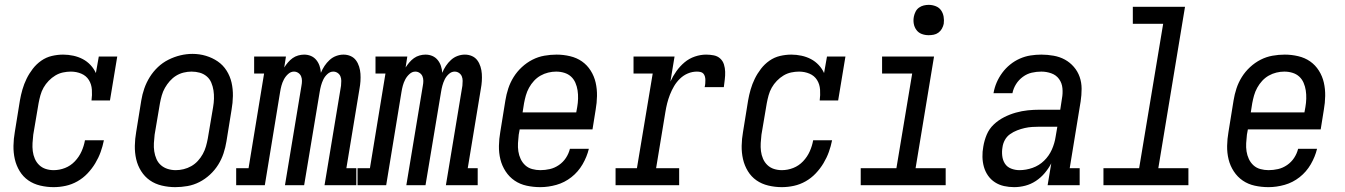

<svg xmlns="http://www.w3.org/2000/svg" viewBox="-20 -763 5540 791"><path d="M201 8Q173 8 145.5 1.5Q118 -5 96.5 -20Q75 -35 61 -58Q47 -81 41 -107.5Q35 -134 35.5 -162.5Q36 -191 41 -219L62 -349Q66 -372 72.5 -394.5Q79 -417 89.5 -438.5Q100 -460 115 -479.5Q130 -499 150 -513Q170 -527 193.5 -532.5Q217 -538 240 -538Q261 -538 282 -533.5Q303 -529 321 -519.5Q339 -510 353 -495Q367 -480 375 -462L387 -530H463L433 -349H357Q360 -371 358.5 -393.5Q357 -416 346 -433.5Q335 -451 315 -459.5Q295 -468 272 -468Q256 -468 239.5 -464.5Q223 -461 208 -452Q193 -443 180.5 -430Q168 -417 159.5 -402Q151 -387 146.5 -370.5Q142 -354 139 -338L117 -208Q115 -191 114 -174Q113 -157 115 -140.5Q117 -124 123.5 -109Q130 -94 141.5 -83Q153 -72 168.5 -67Q184 -62 201 -62Q225 -62 248 -71Q271 -80 288.5 -98.5Q306 -117 316 -139.5Q326 -162 330 -185H408Q403 -160 394.5 -136.5Q386 -113 372.5 -90.5Q359 -68 340.5 -48.5Q322 -29 299 -16Q276 -3 251 2.5Q226 8 201 8Z M702 8Q674 8 646.5 1.5Q619 -5 597.5 -20Q576 -35 561.5 -58Q547 -81 541 -107.5Q535 -134 535.5 -162.5Q536 -191 541 -219L562 -349Q566 -374 574.5 -398.5Q583 -423 597 -445.5Q611 -468 630.5 -486.5Q650 -505 674 -517Q698 -529 723 -535Q748 -541 773 -541Q802 -541 828.5 -533Q855 -525 877 -510Q899 -495 913.5 -472Q928 -449 934 -422.5Q940 -396 939.5 -367.5Q939 -339 934 -311L913 -181Q909 -156 901 -131.5Q893 -107 879 -84.5Q865 -62 845 -43.5Q825 -25 801.5 -13Q778 -1 752.5 3.5Q727 8 702 8ZM704 -62Q720 -62 736.5 -66Q753 -70 768 -78.5Q783 -87 795 -100Q807 -113 815.5 -128.5Q824 -144 828.5 -160Q833 -176 836 -192L858 -322Q861 -339 861.5 -356.5Q862 -374 859.5 -390.5Q857 -407 850.5 -422.5Q844 -438 831.5 -448.5Q819 -459 803 -463.5Q787 -468 769 -468Q753 -468 736.5 -464Q720 -460 705.5 -451Q691 -442 679.5 -429Q668 -416 659.5 -401Q651 -386 646.5 -370Q642 -354 639 -338L617 -208Q615 -191 614 -173.5Q613 -156 615.5 -139.5Q618 -123 624.5 -108Q631 -93 643 -82.5Q655 -72 671 -67Q687 -62 704 -62Z M953 0V-70H1004L1068 -460H1027V-530H1158L1151 -485Q1151 -485 1151 -485Q1151 -485 1151 -485Q1158 -496 1166.5 -506Q1175 -516 1185.5 -523.5Q1196 -531 1208.5 -534.5Q1221 -538 1233 -538Q1233 -538 1233 -538Q1233 -538 1233 -538Q1248 -538 1261 -532.5Q1274 -527 1283 -516Q1292 -505 1296.5 -491.5Q1301 -478 1302 -463Q1308 -478 1317 -491.5Q1326 -505 1338 -516Q1350 -527 1365 -532.5Q1380 -538 1395 -538Q1395 -538 1395 -538Q1395 -538 1395 -538Q1411 -538 1424.5 -532Q1438 -526 1446.5 -514.5Q1455 -503 1459.5 -488.5Q1464 -474 1465 -459Q1466 -444 1465 -428.5Q1464 -413 1461 -397L1407 -70H1448V0H1317L1385 -410Q1386 -420 1386 -430Q1386 -440 1382.5 -448.5Q1379 -457 1371 -462.5Q1363 -468 1353 -468Q1340 -468 1329 -458Q1318 -448 1312 -435.5Q1306 -423 1302.5 -410Q1299 -397 1297 -384L1233 0H1154L1222 -410Q1224 -420 1224 -430Q1224 -440 1220.5 -448.5Q1217 -457 1209 -462.5Q1201 -468 1191 -468Q1178 -468 1167 -458Q1156 -448 1149.5 -435.5Q1143 -423 1139.5 -410Q1136 -397 1134 -384L1071 0Z M1453 0V-70H1504L1568 -460H1527V-530H1658L1651 -485Q1651 -485 1651 -485Q1651 -485 1651 -485Q1658 -496 1666.5 -506Q1675 -516 1685.5 -523.5Q1696 -531 1708.5 -534.5Q1721 -538 1733 -538Q1733 -538 1733 -538Q1733 -538 1733 -538Q1748 -538 1761 -532.5Q1774 -527 1783 -516Q1792 -505 1796.5 -491.5Q1801 -478 1802 -463Q1808 -478 1817 -491.5Q1826 -505 1838 -516Q1850 -527 1865 -532.5Q1880 -538 1895 -538Q1895 -538 1895 -538Q1895 -538 1895 -538Q1911 -538 1924.5 -532Q1938 -526 1946.5 -514.5Q1955 -503 1959.5 -488.5Q1964 -474 1965 -459Q1966 -444 1965 -428.5Q1964 -413 1961 -397L1907 -70H1948V0H1817L1885 -410Q1886 -420 1886 -430Q1886 -440 1882.5 -448.5Q1879 -457 1871 -462.5Q1863 -468 1853 -468Q1840 -468 1829 -458Q1818 -448 1812 -435.5Q1806 -423 1802.5 -410Q1799 -397 1797 -384L1733 0H1654L1722 -410Q1724 -420 1724 -430Q1724 -440 1720.5 -448.5Q1717 -457 1709 -462.5Q1701 -468 1691 -468Q1678 -468 1667 -458Q1656 -448 1649.5 -435.5Q1643 -423 1639.5 -410Q1636 -397 1634 -384L1571 0Z M2206 8Q2177 8 2149.5 2Q2122 -4 2100 -19Q2078 -34 2063 -57Q2048 -80 2041.5 -106.5Q2035 -133 2035.5 -162Q2036 -191 2041 -219L2062 -349Q2066 -374 2074 -398.5Q2082 -423 2096 -445.5Q2110 -468 2130 -486.5Q2150 -505 2173.5 -517Q2197 -529 2222.5 -533.5Q2248 -538 2273 -538Q2301 -538 2328.5 -531.5Q2356 -525 2377.5 -510Q2399 -495 2413.5 -472Q2428 -449 2434 -422.5Q2440 -396 2439.5 -367.5Q2439 -339 2434 -311L2421 -230H2121L2117 -208Q2115 -191 2114 -173.5Q2113 -156 2115.5 -139.5Q2118 -123 2125 -108Q2132 -93 2144 -82Q2156 -71 2172.5 -66.5Q2189 -62 2206 -62Q2226 -62 2245.5 -66.5Q2265 -71 2282.5 -83Q2300 -95 2311.5 -112.5Q2323 -130 2328 -150H2406Q2398 -117 2380 -86Q2362 -55 2334 -33Q2306 -11 2272.5 -1.5Q2239 8 2206 8ZM2133 -300H2354L2358 -322Q2361 -339 2361.5 -356.5Q2362 -374 2359.5 -390.5Q2357 -407 2350.5 -422Q2344 -437 2332.5 -447.5Q2321 -458 2305 -463Q2289 -468 2271 -468Q2255 -468 2238.5 -464Q2222 -460 2207 -451.5Q2192 -443 2180 -430Q2168 -417 2159.5 -401.5Q2151 -386 2146.5 -370Q2142 -354 2139 -338Z M2516 0V-70H2604L2669 -460H2590V-530H2759L2742 -427Q2752 -449 2766.5 -469.5Q2781 -490 2800 -506Q2819 -522 2842.5 -530Q2866 -538 2889 -538Q2905 -538 2920.5 -535Q2936 -532 2947 -522Q2958 -512 2962.5 -497.5Q2967 -483 2967.5 -467.5Q2968 -452 2966 -436Q2964 -420 2962 -404H2883Q2885 -412 2885.5 -419Q2886 -426 2886 -433.5Q2886 -441 2884 -448Q2882 -455 2877.5 -460Q2873 -465 2865.5 -466.5Q2858 -468 2851 -468Q2832 -468 2814 -460.5Q2796 -453 2781.5 -439Q2767 -425 2757 -408Q2747 -391 2740 -373Q2733 -355 2728.5 -337Q2724 -319 2721 -300L2683 -70H2778V0Z M3201 8Q3173 8 3145.5 1.5Q3118 -5 3096.5 -20Q3075 -35 3061 -58Q3047 -81 3041 -107.5Q3035 -134 3035.5 -162.5Q3036 -191 3041 -219L3062 -349Q3066 -372 3072.5 -394.5Q3079 -417 3089.5 -438.5Q3100 -460 3115 -479.5Q3130 -499 3150 -513Q3170 -527 3193.5 -532.5Q3217 -538 3240 -538Q3261 -538 3282 -533.5Q3303 -529 3321 -519.5Q3339 -510 3353 -495Q3367 -480 3375 -462L3387 -530H3463L3433 -349H3357Q3360 -371 3358.5 -393.5Q3357 -416 3346 -433.5Q3335 -451 3315 -459.5Q3295 -468 3272 -468Q3256 -468 3239.5 -464.5Q3223 -461 3208 -452Q3193 -443 3180.5 -430Q3168 -417 3159.5 -402Q3151 -387 3146.5 -370.5Q3142 -354 3139 -338L3117 -208Q3115 -191 3114 -174Q3113 -157 3115 -140.5Q3117 -124 3123.5 -109Q3130 -94 3141.5 -83Q3153 -72 3168.5 -67Q3184 -62 3201 -62Q3225 -62 3248 -71Q3271 -80 3288.5 -98.5Q3306 -117 3316 -139.5Q3326 -162 3330 -185H3408Q3403 -160 3394.5 -136.5Q3386 -113 3372.5 -90.5Q3359 -68 3340.5 -48.5Q3322 -29 3299 -16Q3276 -3 3251 2.5Q3226 8 3201 8Z M3526 0V-70H3673L3738 -460H3614V-530H3828L3752 -70H3876V0ZM3806 -618Q3791 -618 3777.5 -623Q3764 -628 3755.5 -639.5Q3747 -651 3744.5 -665.5Q3742 -680 3745 -695Q3747 -705 3752 -715Q3757 -725 3766 -731.5Q3775 -738 3785.5 -740.5Q3796 -743 3806 -743Q3821 -743 3835 -737.5Q3849 -732 3857 -720.5Q3865 -709 3867.5 -694.5Q3870 -680 3868 -665Q3866 -655 3860.5 -645Q3855 -635 3846 -628.5Q3837 -622 3826.5 -620Q3816 -618 3806 -618Z M4158 8Q4137 8 4116.5 3.5Q4096 -1 4079 -12Q4062 -23 4050.5 -39.5Q4039 -56 4033.5 -75.5Q4028 -95 4027.5 -116.5Q4027 -138 4031 -159Q4035 -184 4045 -208Q4055 -232 4074 -250Q4093 -268 4116.5 -280Q4140 -292 4165 -299Q4190 -306 4214.5 -308.5Q4239 -311 4263 -311H4348L4355 -357Q4359 -378 4357 -399.5Q4355 -421 4343 -437.5Q4331 -454 4311 -461Q4291 -468 4270 -468Q4250 -468 4230.5 -463.5Q4211 -459 4194 -446.5Q4177 -434 4166 -416.5Q4155 -399 4151 -379H4073Q4077 -402 4086 -423Q4095 -444 4109 -463Q4123 -482 4141.5 -497Q4160 -512 4181.5 -521.5Q4203 -531 4225.5 -534.5Q4248 -538 4270 -538Q4295 -538 4320.5 -533.5Q4346 -529 4367 -517.5Q4388 -506 4404 -487.5Q4420 -469 4428 -446Q4436 -423 4436 -397Q4436 -371 4432 -345L4387 -70H4428V0H4296L4311 -90Q4300 -69 4284 -50Q4268 -31 4247.5 -17.5Q4227 -4 4204 2Q4181 8 4158 8ZM4180 -62Q4207 -62 4234 -71.5Q4261 -81 4281.5 -101Q4302 -121 4313.5 -147Q4325 -173 4329 -200L4336 -241H4263Q4248 -241 4232.5 -240Q4217 -239 4201.5 -235.5Q4186 -232 4170.5 -226Q4155 -220 4141.5 -210.5Q4128 -201 4120 -186.5Q4112 -172 4110 -156Q4107 -139 4109 -121Q4111 -103 4120 -89Q4129 -75 4145.5 -68.5Q4162 -62 4180 -62Z M4526 0V-70H4673L4772 -665H4647V-735H4862L4752 -70H4876V0Z M5206 8Q5177 8 5149.5 2Q5122 -4 5100 -19Q5078 -34 5063 -57Q5048 -80 5041.5 -106.5Q5035 -133 5035.5 -162Q5036 -191 5041 -219L5062 -349Q5066 -374 5074 -398.5Q5082 -423 5096 -445.5Q5110 -468 5130 -486.5Q5150 -505 5173.5 -517Q5197 -529 5222.5 -533.5Q5248 -538 5273 -538Q5301 -538 5328.5 -531.5Q5356 -525 5377.5 -510Q5399 -495 5413.5 -472Q5428 -449 5434 -422.5Q5440 -396 5439.5 -367.5Q5439 -339 5434 -311L5421 -230H5121L5117 -208Q5115 -191 5114 -173.5Q5113 -156 5115.5 -139.5Q5118 -123 5125 -108Q5132 -93 5144 -82Q5156 -71 5172.5 -66.5Q5189 -62 5206 -62Q5226 -62 5245.5 -66.5Q5265 -71 5282.5 -83Q5300 -95 5311.5 -112.5Q5323 -130 5328 -150H5406Q5398 -117 5380 -86Q5362 -55 5334 -33Q5306 -11 5272.5 -1.5Q5239 8 5206 8ZM5133 -300H5354L5358 -322Q5361 -339 5361.5 -356.5Q5362 -374 5359.5 -390.5Q5357 -407 5350.5 -422Q5344 -437 5332.5 -447.5Q5321 -458 5305 -463Q5289 -468 5271 -468Q5255 -468 5238.5 -464Q5222 -460 5207 -451.5Q5192 -443 5180 -430Q5168 -417 5159.5 -401.5Q5151 -386 5146.5 -370Q5142 -354 5139 -338Z"/></svg>

Font: Iosevka Slab Oblique
Style: Regular
Weight: 400
Italic angle: -9°
Monospace: yes
Designer: Belleve Invis
Foundry: Belleve Invis
Version: Version 11.1.1; ttfautohint (v1.8.3)